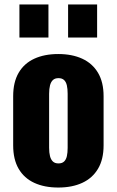

<svg xmlns="http://www.w3.org/2000/svg" viewBox="-20 -830 523 860"><path d="M241 10Q179 10 133.5 -11Q88 -32 63.5 -74Q39 -116 39 -179V-399Q39 -462 63.5 -504Q88 -546 133.5 -567Q179 -588 241 -588Q303 -588 348.5 -567Q394 -546 419 -504Q444 -462 444 -399V-179Q444 -116 419 -74Q394 -32 348.5 -11Q303 10 241 10ZM242 -98Q258 -98 267 -106.5Q276 -115 279.5 -130.5Q283 -146 283 -168V-410Q283 -432 279.5 -447.5Q276 -463 267 -471.5Q258 -480 242 -480Q226 -480 217 -471.5Q208 -463 204 -447.5Q200 -432 200 -410V-168Q200 -146 204 -130.5Q208 -115 217 -106.5Q226 -98 242 -98ZM285 -662V-810H415V-662ZM67 -662V-810H197V-662Z"/></svg>

Font: Oswald
Style: Bold
Weight: 700
Designer: Vernon Adams
Foundry: Vernon Adams
Version: Version 4.103;gftools[0.9.33.dev8+g029e19f]